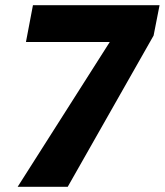

<svg xmlns="http://www.w3.org/2000/svg" viewBox="-20 -720 635 740"><path d="M48 0 403 -558H80L107 -700H595L572 -583L241 0Z"/></svg>

Font: REM SemiBold
Style: Italic
Weight: 600
Italic angle: -11°
Designer: Octavio Pardo
Foundry: Ashler Design
Version: Version 1.005;gftools[0.9.28]